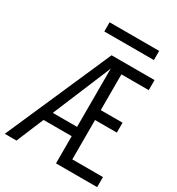

<svg xmlns="http://www.w3.org/2000/svg" viewBox="-201 -983 1018 1107"><g transform="rotate(30 308.0 -429.5)"><path d="M0 0 307 -700H593V-633H411V-395H556V-329H411V-67H615V0H341V-633Q337.5 -622.5 333.8 -612.8Q330 -603 326 -594L78 0ZM126 -181 161 -243H357V-181ZM202 -798V-859H532V-798Z"/></g></svg>

Font: Overpass Mono Light
Style: Regular
Weight: 300
Monospace: yes
Designer: Delve Withrington, Dave Bailey
Foundry: Delve Fonts LLC
Version: Version 4.000